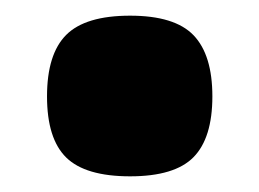

<svg xmlns="http://www.w3.org/2000/svg" viewBox="-20 -493 331 245"><path d="M146 -268Q89 -268 64.5 -292Q40 -316 40 -370Q40 -424 64.5 -448.5Q89 -473 146 -473Q203 -473 227 -448Q251 -423 251 -370Q251 -317 227 -292.5Q203 -268 146 -268Z"/></svg>

Font: Encode Sans Normal
Style: ExtraBold
Weight: 800
Designer: Pablo Impallari, Andres Torresi
Foundry: Pablo Impallari, Andres Torresi
Version: Version 1.000; ttfautohint (v1.00) -l 8 -r 50 -G 200 -x 14 -